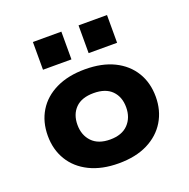

<svg xmlns="http://www.w3.org/2000/svg" viewBox="-132 -869 993 1008"><g transform="rotate(-20 364.0 -365.5)"><path d="M364 11Q270 11 202 -22.5Q134 -56 98 -115.5Q62 -175 62 -252Q62 -330 98 -389Q134 -448 202 -481Q270 -514 364 -514Q459 -514 526 -481Q593 -448 629 -389Q665 -330 665 -252Q665 -175 629 -115.5Q593 -56 526 -22.5Q459 11 364 11ZM364 -122Q430 -122 465 -158.5Q500 -195 500 -253Q500 -311 465.5 -346Q431 -381 364 -381Q297 -381 262.5 -346Q228 -311 228 -253Q228 -195 263 -158.5Q298 -122 364 -122ZM412 -587V-742H571V-587ZM157 -587V-742H316V-587Z"/></g></svg>

Font: Nunito Sans 7pt SemiExpanded ExtraBold
Style: Regular
Weight: 800
Width: 6
Designer: Vernon Adams
Foundry: Vernon Adams
Version: Version 3.101;gftools[0.9.27]